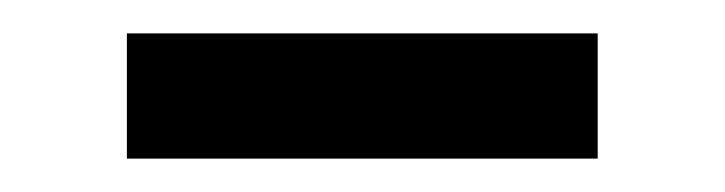

<svg xmlns="http://www.w3.org/2000/svg" viewBox="-20 -336 434 115"><path d="M56 -241V-316H338V-241Z"/></svg>

Font: Mach Light
Style: Regular
Weight: 300
Version: Version 1.002